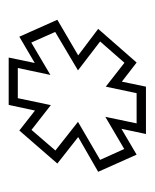

<svg xmlns="http://www.w3.org/2000/svg" viewBox="23 -827 356 442"><g transform="rotate(-90 201.0 -606.0)"><path d="M113.5 -448 125.5 -504.5 66 -469.5 26.5 -558 106.5 -604 45.5 -652 121.5 -739.5 167.5 -703.5 180.5 -764H289.5L277 -704L337.5 -739.5L376.5 -652L294.5 -604L355.5 -558L278 -469.5L234 -503.5L222.5 -448ZM138 -469.5H207.5L222.5 -540.5L277.5 -497.5L326.5 -553.5L260 -604.5L348.5 -657L324 -712L249.5 -668L265.5 -743H196L180 -667L123 -711.5L75.5 -656.5L141.5 -604.5L54 -553.5L79 -498L153 -541.5Z"/></g></svg>

Font: Tourney ExtraLight
Style: Italic
Weight: 250
Italic angle: -12°
Version: Version 1.015